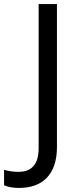

<svg xmlns="http://www.w3.org/2000/svg" viewBox="-98 -800 391 944"><path d="M-4 124C108 124 182 61 182 -77V-780H92V-70C92 21 44 45 -6 45C-33 45 -57 41 -78 35V111C-60 119 -36 124 -4 124Z"/></svg>

Font: Noto Sans Malayalam UI
Style: Regular
Weight: 400
Designer: Jelle Bosma - Monotype Design Team
Foundry: Monotype Imaging Inc.
Version: Version 2.104